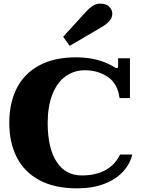

<svg xmlns="http://www.w3.org/2000/svg" viewBox="-20 -1025 780 1055"><path d="M327 -823 454 -962Q466 -976 486 -990.5Q506 -1005 532 -1005Q564 -1005 580.5 -988Q597 -971 597 -950Q597 -928 581.5 -910Q566 -892 535 -874L363 -773ZM31 -350Q31 -458 71.5 -539Q112 -620 194.5 -665Q277 -710 398 -710Q524 -710 612 -654Q615 -651 621 -651Q629 -651 629 -659V-705H694V-486H637Q626 -567 571.5 -603Q517 -639 447 -639Q386 -639 339.5 -605Q293 -571 267.5 -505.5Q242 -440 242 -350Q242 -211 291 -136Q340 -61 429 -61Q583 -61 640 -176H707Q695 -125 656.5 -82.5Q618 -40 553.5 -15Q489 10 404 10Q280 10 196.5 -35Q113 -80 72 -161Q31 -242 31 -350Z"/></svg>

Font: Taviraj Black
Style: Regular
Weight: 900
Designer: Katatrad Team
Foundry: CadsonDemak
Version: Version 1.030